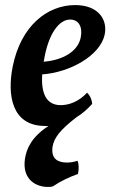

<svg xmlns="http://www.w3.org/2000/svg" viewBox="-20 -487 449 756"><path d="M276 -467C166 -467 62 -385 30 -225C8 -114 25 9 158 9H171C106 51 84 97 78 140C67 221 123 249 168 249C176 249 181 249 188 247C219 226 253 210 287 198C291 180 291 158 285 146C271 151 257 153 244 153C209 153 180 140 187 90C193 57 214 26 282 -26C305 -40 325 -58 343 -78C341 -97 335 -110 323 -122C292 -89 255 -73 219 -73C157 -73 142 -128 146 -194C256 -202 374 -268 392 -350C405 -411 366 -467 276 -467ZM298 -340C287 -284 227 -250 152 -244C152 -245 153 -247 153 -249C171 -359 215 -410 256 -410C290 -410 306 -381 298 -340Z"/></svg>

Font: Vollkorn Semibold
Style: Italic
Weight: 600
Italic angle: -11°
Designer: Friedrich Althausen
Foundry: Friedrich Althausen
Version: Version 4.015;PS 004.015;hotconv 1.0.88;makeotf.lib2.5.64775